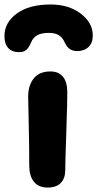

<svg xmlns="http://www.w3.org/2000/svg" viewBox="-62 -798 438 865"><path d="M166 -777.8Q247.6 -777.8 301.8 -736.6Q356 -695.3 356 -638.2Q356 -604 336.4 -585.9Q316.9 -567.9 285.2 -567.9Q246.6 -567.9 230 -606Q220.7 -627.4 204.1 -638.7Q187.5 -649.9 157.2 -649.9Q94.2 -649.9 78.1 -606.9Q68.8 -584.5 57.1 -573.7Q45.4 -563 24.9 -563Q-8.3 -563 -25.1 -581.8Q-42 -600.6 -42 -634.8Q-42 -696.3 13.7 -737.1Q69.3 -777.8 166 -777.8ZM152.8 46.9Q110.4 46.9 90.1 20Q69.8 -6.8 69.8 -51.8Q69.8 -148.9 67.4 -239.5Q64.9 -330.1 64.9 -362.8Q64.9 -412.6 89.8 -444.3Q114.7 -476.1 165 -476.1Q201.2 -476.1 220.9 -453.1Q240.7 -430.2 241.2 -383.8Q241.7 -348.6 236.8 -205.8Q231.9 -63 231.9 -30.8Q231.9 4.9 212.2 25.9Q192.4 46.9 152.8 46.9Z"/></svg>

Font: Shantell Sans Bouncy
Style: Bold
Weight: 700
Designer: Stephen Nixon, Anya Danilova, Shantell Martin
Foundry: Arrow Type
Version: Version 1.006;[9816181b4]